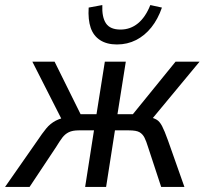

<svg xmlns="http://www.w3.org/2000/svg" viewBox="-43 -740 810 760"><path d="M-23 0 104 -182Q124 -212 140 -231.5Q156 -251 178 -262.5Q200 -274 236 -279L207 -256L85 -496H173L276 -288H339L372 -496H455L422 -288H483L652 -496H747L548 -256L542 -279Q566 -273 577.5 -266Q589 -259 598.5 -241Q608 -223 622 -184L687 0H595L543 -158Q536 -181 529 -195Q522 -209 509.5 -216.5Q497 -224 467 -224H412L377 0H294L329 -224H269Q244 -224 229 -216.5Q214 -209 203.5 -195Q193 -181 179 -158L74 0ZM420 -564Q380 -564 353.5 -581Q327 -598 316 -630Q305 -662 308 -710L362 -720Q360 -672 376.5 -647.5Q393 -623 434 -623Q473 -623 503 -647.5Q533 -672 552 -720L598 -710Q582 -664 556 -631.5Q530 -599 495.5 -581.5Q461 -564 420 -564Z"/></svg>

Font: Nunito Sans 7pt Condensed
Style: Italic
Weight: 400
Width: 3
Italic angle: -9°
Designer: Vernon Adams
Foundry: Vernon Adams
Version: Version 3.101;gftools[0.9.27]